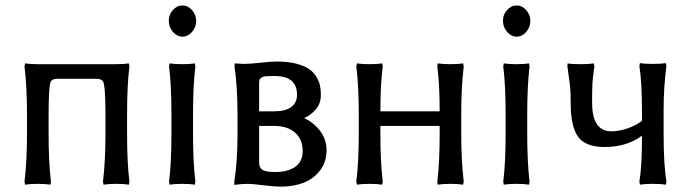

<svg xmlns="http://www.w3.org/2000/svg" viewBox="-20 -675 2561 712"><path d="M120.1 -437H411.1Q439.9 -437 458 -439.9L460 -429.2Q451.2 -359.4 451.2 -250V-180.2Q451.2 -70.8 460 -1L458 9.8Q439.9 6.8 411.1 6.8Q381.8 6.8 363.8 9.8L361.8 -1Q371.1 -78.6 371.1 -180.2V-250Q371.1 -357.4 361.8 -374V-373Q355.5 -382.8 339.8 -382.8H190.9Q174.8 -382.8 168.9 -373V-374Q160.2 -357.9 160.2 -250V-180.2Q160.2 -74.2 168.9 -1L167 9.8Q148.4 6.8 120.1 6.8Q91.8 6.8 73.2 9.8L70.8 -1Q80.1 -74.7 80.1 -180.2V-250Q80.1 -355.5 70.8 -429.2L73.2 -439.9Q91.8 -437 120.1 -437Z M606 -597.2Q605.5 -620.1 620.8 -637.5Q636.2 -654.8 656.7 -654.8Q676.8 -654.8 692.1 -637.5Q707.5 -620.1 707.5 -597.2Q707.5 -574.2 692.1 -556.6Q676.8 -539.1 656.7 -539.1Q636.7 -539.1 621.3 -556.6Q606 -574.2 606 -597.2ZM615.7 -180.2V-250Q615.7 -359.4 606.9 -429.2L608.9 -439.9Q627.4 -437 655.8 -437Q684.1 -437 702.6 -439.9L704.6 -429.2Q695.8 -356 695.8 -250V-180.2Q695.8 -74.2 704.6 -1L702.6 9.8Q684.1 6.8 655.8 6.8Q627.4 6.8 608.9 9.8L606.9 -1Q615.7 -70.8 615.7 -180.2Z M940.9 -262.2H997.6Q1039.6 -262.2 1060.5 -278.6Q1081.5 -294.9 1081.5 -323.2Q1081.5 -393.1 998.5 -393.1Q977.1 -393.1 965.6 -392.1Q954.1 -391.1 948.5 -386.7Q942.9 -382.3 941.9 -377.9Q940.9 -373.5 940.9 -362.8ZM940.9 -208V-73.2Q940.9 -51.8 954.8 -44.4Q968.8 -37.1 1000 -37.1Q1047.4 -37.1 1075 -56.6Q1102.5 -76.2 1102.5 -115.2Q1102.5 -157.7 1074.5 -182.9Q1046.4 -208 997.6 -208ZM1022 17.1Q997.1 17.1 956.3 12Q915.5 6.8 899.9 6.8Q887.7 6.8 875 7.8Q862.3 8.8 856 9.8L849.6 11.2L848.6 0Q860.8 -75.2 860.8 -179.2V-248Q860.8 -352.5 849.6 -429.2L850.6 -439.9Q875 -438 883.8 -438Q907.2 -438 946 -442.4Q984.9 -446.8 1006.8 -446.8Q1046.4 -446.8 1076.2 -439.5Q1106 -432.1 1123.5 -420.7Q1141.1 -409.2 1151.9 -392.3Q1162.6 -375.5 1166.3 -359.1Q1169.9 -342.8 1169.9 -323.2Q1169.9 -292 1151.9 -270.3Q1133.8 -248.5 1107.9 -236.8Q1142.1 -221.7 1166.5 -190.2Q1190.9 -158.7 1190.9 -118.2Q1190.9 -73.7 1166.3 -42.2Q1141.6 -10.7 1104.5 3.2Q1067.4 17.1 1022 17.1Z M1610.4 -180.2V-208H1390.6V-180.2Q1390.6 -74.2 1399.4 -1L1397.5 9.8Q1378.9 6.8 1350.6 6.8Q1322.3 6.8 1303.7 9.8L1301.3 -1Q1310.5 -74.7 1310.5 -180.2V-250Q1310.5 -355.5 1301.3 -429.2L1303.7 -439.9Q1322.3 -437 1350.6 -437Q1378.9 -437 1397.5 -439.9L1399.4 -429.2Q1390.6 -360.8 1390.6 -262.2H1610.4Q1610.4 -363.8 1601.6 -429.2L1603.5 -439.9Q1622.1 -437 1650.4 -437Q1678.7 -437 1697.3 -439.9L1699.7 -429.2Q1690.4 -351.6 1690.4 -250V-180.2Q1690.4 -78.6 1699.7 -1L1697.3 9.8Q1678.7 6.8 1650.4 6.8Q1622.1 6.8 1603.5 9.8L1601.6 -1Q1610.4 -70.8 1610.4 -180.2Z M1845.2 -597.2Q1844.7 -620.1 1860.1 -637.5Q1875.5 -654.8 1896 -654.8Q1916 -654.8 1931.4 -637.5Q1946.8 -620.1 1946.8 -597.2Q1946.8 -574.2 1931.4 -556.6Q1916 -539.1 1896 -539.1Q1876 -539.1 1860.6 -556.6Q1845.2 -574.2 1845.2 -597.2ZM1855 -180.2V-250Q1855 -359.4 1846.2 -429.2L1848.1 -439.9Q1866.7 -437 1895 -437Q1923.3 -437 1941.9 -439.9L1943.8 -429.2Q1935.1 -356 1935.1 -250V-180.2Q1935.1 -74.2 1943.8 -1L1941.9 9.8Q1923.3 6.8 1895 6.8Q1866.7 6.8 1848.1 9.8L1846.2 -1Q1855 -70.8 1855 -180.2Z M2096.2 -293.9Q2096.2 -327.1 2094.7 -346.7Q2093.3 -366.2 2089.6 -389.2Q2085.9 -412.1 2084 -429.2L2085 -439.9Q2098.6 -437 2133.8 -437Q2148.9 -437 2161.1 -437.7Q2173.3 -438.5 2177.7 -439.5L2182.1 -439.9L2184.1 -429.2Q2178.2 -385.7 2177 -367.2Q2175.8 -348.6 2175.8 -293.9Q2175.8 -188 2247.1 -188Q2275.4 -188 2307.4 -199Q2339.4 -210 2360.8 -227.1V-252Q2360.8 -370.1 2351.1 -430.2L2353 -440.9Q2371.6 -438 2400.9 -438Q2431.2 -438 2449.2 -440.9L2451.2 -430.2Q2440.9 -350.6 2440.9 -267.1V-178.2Q2440.9 -67.4 2451.2 -1L2449.2 9.8Q2431.2 6.8 2400.9 6.8Q2371.6 6.8 2353 9.8L2351.1 -1Q2360.8 -58.6 2360.8 -171.9Q2304.2 -129.9 2222.2 -129.9Q2150.4 -129.9 2123.3 -168.5Q2096.2 -207 2096.2 -293.9Z"/></svg>

Font: Linear Smooth Low Contrast
Style: Regular
Weight: 500
Designer: Philipp H. Poll, Flanker
Foundry: Philipp H. Poll, reworked by Flanker
Version: Version 1.010 | FøM Fix